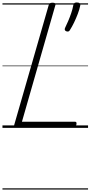

<svg xmlns="http://www.w3.org/2000/svg" viewBox="-20 -1037 734 1557"><path d="M117 0Q88 0 95 -23L375 -996Q378 -1006 384.5 -1010.5Q391 -1015 406 -1015Q420 -1015 426.5 -1010.5Q433 -1006 429 -995L158 -50H587Q597 -50 599.5 -44Q602 -38 599 -25Q595 -12 589 -6Q583 0 574 0ZM518 -783Q508 -787 505.5 -794.5Q503 -802 509 -814Q520 -836 533 -866.5Q546 -897 557.5 -930.5Q569 -964 574 -993Q576 -1003 581.5 -1010Q587 -1017 602 -1017Q620 -1017 626.5 -1010Q633 -1003 631 -993Q625 -962 611 -925Q597 -888 580.5 -854Q564 -820 548 -795Q544 -787 537.5 -783Q531 -779 518 -783ZM0 490H694V500H0ZM0 -20H694V0H0ZM0 -505H694V-500H0ZM0 -1010H694V-1000H0Z"/></svg>

Font: Playwrite AU QLD Guides
Style: Regular
Weight: 400
Designer: Veronika Burian, José Scaglione
Foundry: TypeTogether
Version: Version 1.003